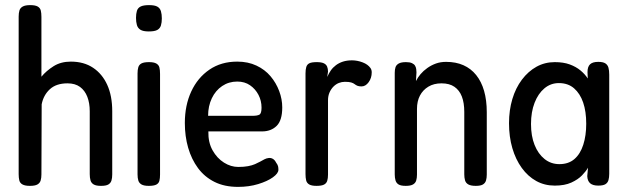

<svg xmlns="http://www.w3.org/2000/svg" viewBox="-20 -717 2455 751"><path d="M97 10Q78 10 68 4.5Q58 -1 55.5 -11.5Q53 -22 53 -36V-652Q53 -666 56 -676Q59 -686 69 -691.5Q79 -697 98 -697Q118 -697 127.5 -691.5Q137 -686 139.5 -676Q142 -666 142 -651V-417Q161 -440 189.5 -458Q218 -476 257 -476Q308 -476 344 -452Q380 -428 399.5 -385Q419 -342 419 -282V-35Q419 -21 416 -11Q413 -1 404 4.5Q395 10 375 10Q356 10 346.5 4.5Q337 -1 334 -11.5Q331 -22 331 -36V-282Q331 -314 321.5 -338.5Q312 -363 293 -377Q274 -391 244 -391Q200 -391 175 -368Q150 -345 143 -309L142 -35Q142 -21 139 -11Q136 -1 126.5 4.5Q117 10 97 10Z M562 10Q543 10 533.5 4.5Q524 -1 521 -11Q518 -21 518 -35V-430Q518 -444 521 -454Q524 -464 533.5 -469Q543 -474 563 -474Q582 -474 591.5 -468.5Q601 -463 603.5 -453Q606 -443 606 -428V-34Q606 -20 603.5 -10Q601 0 591.5 5Q582 10 562 10ZM562 -594Q540 -594 529.5 -600.5Q519 -607 515.5 -619Q512 -631 512 -647Q512 -663 515.5 -674.5Q519 -686 530 -691.5Q541 -697 563 -697Q585 -697 595.5 -691Q606 -685 609.5 -673Q613 -661 613 -645Q613 -629 609.5 -617.5Q606 -606 595.5 -600Q585 -594 562 -594Z M911 14Q858 14 819 -5.5Q780 -25 754.5 -59.5Q729 -94 716 -139Q703 -184 703 -236Q703 -305 728 -359Q753 -413 799 -444.5Q845 -476 908 -476Q950 -476 983 -460.5Q1016 -445 1038 -419Q1060 -393 1072 -361Q1084 -329 1084 -297Q1084 -246 1062 -224.5Q1040 -203 1005 -203H795Q794 -160 811.5 -129Q829 -98 856 -81Q883 -64 912 -64Q934 -64 950 -67Q966 -70 977.5 -75Q989 -80 998 -85Q1007 -90 1014.5 -94Q1022 -98 1031 -99Q1040 -100 1047.5 -95.5Q1055 -91 1060 -81Q1066 -73 1067.5 -67Q1069 -61 1069 -53Q1069 -39 1047.5 -23.5Q1026 -8 990 3Q954 14 911 14ZM794 -264H968Q986 -264 994.5 -268.5Q1003 -273 1003 -296Q1003 -323 991 -346Q979 -369 958 -383.5Q937 -398 908 -398Q875 -398 849 -380.5Q823 -363 808.5 -332.5Q794 -302 794 -264Z M1218 10Q1199 10 1189.5 4.5Q1180 -1 1177.5 -11.5Q1175 -22 1175 -36V-430Q1175 -445 1178 -455Q1181 -465 1190 -469.5Q1199 -474 1219 -474Q1237 -474 1246.5 -469.5Q1256 -465 1259.5 -456.5Q1263 -448 1263 -437L1260 -416Q1266 -430 1274 -441.5Q1282 -453 1294 -462Q1306 -471 1321.5 -476Q1337 -481 1357 -481Q1367 -481 1377.5 -479Q1388 -477 1398.5 -473Q1409 -469 1416.5 -463.5Q1424 -458 1429 -451Q1434 -444 1434 -434Q1434 -412 1422 -395.5Q1410 -379 1394 -379Q1384 -379 1378 -381.5Q1372 -384 1367 -388Q1362 -392 1353.5 -394.5Q1345 -397 1329 -397Q1317 -397 1305.5 -392.5Q1294 -388 1284.5 -378.5Q1275 -369 1269 -355.5Q1263 -342 1263 -325V-34Q1263 -20 1260 -10Q1257 0 1247.5 5Q1238 10 1218 10Z M1567 10Q1548 10 1539 4.5Q1530 -1 1527 -11.5Q1524 -22 1524 -35V-432Q1524 -445 1527 -454Q1530 -463 1539.5 -468.5Q1549 -474 1568 -474Q1583 -474 1591.5 -470Q1600 -466 1603.5 -460Q1607 -454 1608 -447Q1609 -440 1609 -434L1607 -400Q1614 -414 1625 -427Q1636 -440 1651.5 -451Q1667 -462 1685 -468.5Q1703 -475 1725 -475Q1763 -475 1792.5 -462Q1822 -449 1842.5 -423.5Q1863 -398 1873.5 -361.5Q1884 -325 1884 -278V-34Q1884 -21 1881 -11Q1878 -1 1869 4.5Q1860 10 1841 10Q1822 10 1812 4.5Q1802 -1 1799 -11.5Q1796 -22 1796 -35V-279Q1796 -315 1786.5 -339.5Q1777 -364 1757.5 -377.5Q1738 -391 1707 -391Q1677 -391 1655.5 -378Q1634 -365 1622.5 -343Q1611 -321 1611 -291V-34Q1611 -21 1608 -11Q1605 -1 1595.5 4.5Q1586 10 1567 10Z M2320 9Q2299 9 2288.5 0Q2278 -9 2277 -28L2280 -61Q2272 -47 2256.5 -31Q2241 -15 2215 -3Q2189 9 2150 9Q2110 9 2077.5 -9Q2045 -27 2021 -60Q1997 -93 1984 -137.5Q1971 -182 1971 -235Q1971 -286 1984 -329.5Q1997 -373 2021.5 -405.5Q2046 -438 2078.5 -456Q2111 -474 2150 -474Q2184 -474 2208.5 -465Q2233 -456 2250.5 -441.5Q2268 -427 2279 -410L2278 -435Q2278 -456 2288 -465.5Q2298 -475 2320 -475Q2339 -475 2348 -469Q2357 -463 2360 -452Q2363 -441 2363 -425V-37Q2363 -23 2360 -12.5Q2357 -2 2348 3.5Q2339 9 2320 9ZM2168 -75Q2204 -75 2227 -95Q2250 -115 2261.5 -151Q2273 -187 2273 -233Q2273 -281 2261 -316Q2249 -351 2225.5 -371.5Q2202 -392 2166 -392Q2134 -392 2109.5 -371.5Q2085 -351 2071 -315Q2057 -279 2057 -232Q2057 -185 2071 -150Q2085 -115 2110 -95Q2135 -75 2168 -75Z"/></svg>

Font: Fredoka SemiCondensed
Style: Regular
Weight: 400
Width: 4
Designer: Ben Nathan
Foundry: Milena B. Brandão, Ben Nathan
Version: Version 2.001